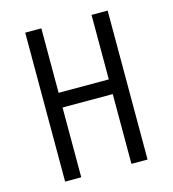

<svg xmlns="http://www.w3.org/2000/svg" viewBox="-109 -820 817 909"><g transform="rotate(-15 300.0 -365.0)"><path d="M98 0V-730H177V-414H423V-730H502V0H423V-342H177V0Z"/></g></svg>

Font: JetBrains Mono NL Light
Style: Regular
Weight: 300
Monospace: yes
Designer: Philipp Nurullin, Konstantin Bulenkov
Foundry: JetBrains
Version: Version 2.305; ttfautohint (v1.8.4.7-5d5b)